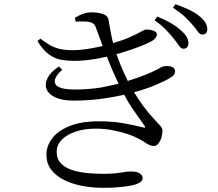

<svg xmlns="http://www.w3.org/2000/svg" viewBox="-20 -846 1040 918"><path d="M173 -661 159 -650Q185 -607 213 -586.5Q241 -566 271 -560.5Q301 -555 335 -555Q388 -555 447 -566Q469 -570 491 -575Q503 -545 515 -516Q531 -479 547 -446Q507 -436 465 -428Q404 -418 340 -418Q257 -418 244.5 -445Q232 -472 278 -513L261 -528Q220 -500 206.5 -471Q193 -442 203.5 -418Q214 -394 246.5 -379.5Q279 -365 332 -365Q411 -365 482 -376Q530 -383 574 -393Q597 -349 621 -316Q655 -268 670 -246Q675 -239 674 -236.5Q673 -234 663 -237Q628 -246 574.5 -256Q521 -266 453 -266Q369 -266 313 -243.5Q257 -221 229.5 -184.5Q202 -148 202 -107Q202 -63 226 -33Q250 -3 289.5 16Q329 35 376.5 43.5Q424 52 471 52Q519 52 555 48.5Q591 45 614.5 39.5Q638 34 650 25.5Q662 17 662 6Q662 -8 648 -17Q634 -26 611 -26Q596 -26 583 -24.5Q570 -23 555.5 -20.5Q541 -18 521.5 -16.5Q502 -15 473 -15Q437 -15 398.5 -18.5Q360 -22 326.5 -32.5Q293 -43 272 -64Q251 -85 251 -120Q251 -153 275.5 -178Q300 -203 342.5 -217Q385 -231 438 -231Q479 -231 517.5 -223.5Q556 -216 587 -206Q618 -196 636 -186Q657 -176 670 -167Q683 -158 693.5 -153Q704 -148 716 -148Q728 -148 737.5 -160Q747 -172 752 -189.5Q757 -207 757 -222Q757 -232 745.5 -245.5Q734 -259 712 -282Q690 -305 662 -343Q643 -369 621 -405Q677 -420 720 -438Q766 -457 794 -474Q808 -482 812.5 -489.5Q817 -497 817 -505Q817 -515 810.5 -521Q804 -527 793.5 -529Q783 -531 770 -530Q762 -530 753 -525.5Q744 -521 727.5 -512Q711 -503 679 -490Q640 -474 591 -459Q579 -483 569 -506Q555 -537 545 -565Q541 -576 537 -587Q549 -590 561 -594Q615 -610 654.5 -626Q694 -642 708 -651Q719 -658 724.5 -665.5Q730 -673 730 -680Q730 -690 722 -695Q714 -700 702.5 -702.5Q691 -705 680 -705Q672 -705 653 -694Q634 -683 600 -668Q569 -654 521 -640Q518 -652 515 -664Q510 -688 506 -710.5Q502 -733 499 -751Q495 -772 471 -779.5Q447 -787 420 -787Q397 -787 378.5 -780.5Q360 -774 338 -761L342 -742Q355 -744 367.5 -743.5Q380 -743 393 -743Q416 -741 426 -733Q436 -725 441 -707Q456 -667 471 -626Q460 -624 448 -621Q415 -614 384 -610Q353 -606 331 -606Q292 -606 266 -612Q240 -618 218.5 -630.5Q197 -643 173 -661ZM810 -662Q826 -643 835.5 -628Q845 -613 857 -613Q868 -613 874.5 -620Q881 -627 881 -639Q881 -654 873 -668.5Q865 -683 846 -700Q828 -717 799.5 -734Q771 -751 732 -767L719 -749Q752 -726 773.5 -703.5Q795 -681 810 -662ZM899 -729Q916 -710 925.5 -695.5Q935 -681 948 -681Q959 -681 965 -687.5Q971 -694 971 -707Q971 -722 962.5 -737Q954 -752 933 -769Q916 -784 887 -798Q858 -812 819 -826L807 -809Q842 -786 862.5 -767Q883 -748 899 -729Z"/></svg>

Font: Early Summer Mincho
Style: Regular
Weight: 400
Designer: GuiWonder
Version: Version 1.002